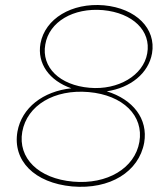

<svg xmlns="http://www.w3.org/2000/svg" viewBox="-20 -729 666 759"><path d="M265 8C415 21 529 -50 550 -165C566 -259 506 -336 402 -368C496 -382 567 -439 581 -518C598 -616 518 -696 391 -708C263 -719 158 -655 140 -557C126 -478 175 -410 262 -380C150 -368 66 -303 49 -209C29 -94 116 -6 265 8ZM269 -11C132 -23 50 -104 68 -208C87 -313 195 -377 331 -365C466 -353 549 -272 531 -168C513 -64 404 1 269 -11ZM334 -382C216 -392 143 -463 159 -553C174 -643 270 -699 387 -689C505 -678 578 -607 562 -518C547 -431 447 -372 334 -382Z"/></svg>

Font: Fixel Display 20240404 Thin
Style: Italic
Weight: 100
Italic angle: -10°
Designer: AlfaBravo + MacPaw
Foundry: Kyrylo Tkachov, Marchela Mozhyna, Serhii Makarenko, Maria Weinstein, Zakhar Kryvoshyya
Version: Version 1.211;Glyphs 3.2 (3225)